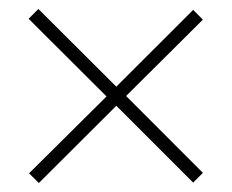

<svg xmlns="http://www.w3.org/2000/svg" viewBox="-20 -572 522 432"><path d="M414.6 -549.8 436.5 -527.8 263.7 -356 436.5 -183.1 414.6 -161.1 241.7 -334 67.4 -160.2 45.4 -182.1 219.7 -355 44.4 -529.8 66.4 -551.8 241.7 -377Z"/></svg>

Font: TypoPRO Playfair Display
Style: Regular
Weight: 900
Designer: Claus Eggers Sørensen
Foundry: Claus Eggers Sørensen
Version: Version 1.004;PS 001.004;hotconv 1.0.70;makeotf.lib2.5.58329